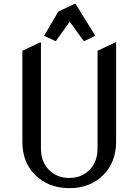

<svg xmlns="http://www.w3.org/2000/svg" viewBox="-20 -980 728 1010"><path d="M97.7 -712.9 190.4 -756.8H195.3V-200.2Q195.3 -134.8 230.5 -94.2Q273.9 -43.9 344.2 -43.9Q414.6 -43.9 458 -94.2Q493.2 -134.8 493.2 -200.2V-712.9L585.9 -756.8H590.8V-234.4Q590.8 -128.9 524.9 -61Q455.6 9.8 344.2 9.8Q234.4 9.8 163.6 -61Q97.7 -126.5 97.7 -234.4ZM211.9 -791.5 286.6 -918.9 372.6 -960H377.4L481.4 -791.5L424.8 -764.6H419.9L346.7 -866.2L274.4 -764.6H269.5Z"/></svg>

Font: Nova Slim
Style: Book
Weight: 400
Version: Version 2.000